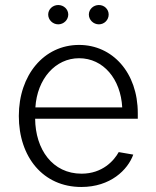

<svg xmlns="http://www.w3.org/2000/svg" viewBox="-20 -733 623 765"><path d="M304 12C420 12 489 -56 511 -117L453 -127C435 -94 389 -41 305 -41C189 -41 121 -138 120 -260H529V-282C529 -444 428 -554 295 -554C155 -554 55 -434 55 -271C55 -107 152 12 304 12ZM121 -305C128 -419 201 -501 295 -501C392 -501 461 -418 467 -305ZM172 -675C172 -654 190 -636 212 -636C234 -636 252 -654 252 -675C252 -696 234 -713 212 -713C190 -713 172 -696 172 -675ZM334 -675C334 -654 352 -636 374 -636C396 -636 413 -654 413 -675C413 -696 396 -713 374 -713C352 -713 334 -696 334 -675Z"/></svg>

Font: Wafeq Light
Style: Regular
Weight: 300
Designer: Rasmus Andersson & Azza Alameddine
Foundry: Google & TypeTogether
Version: Version 3.000;January 28, 2025;FontCreator 15.0.0.3014 64-bi